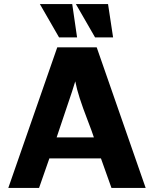

<svg xmlns="http://www.w3.org/2000/svg" viewBox="-20 -929 773 949"><path d="M177 -909H337L361 -744H272ZM355 -909H514L539 -744H450ZM21 0 263 -695H458L700 0H531L479 -146H224L173 0ZM260 -250H444Q435 -278 412 -337.5Q389 -397 374 -443.5Q359 -490 352 -527Q346 -506 335.5 -474.5Q325 -443 303.5 -379.5Q282 -316 260 -250Z"/></svg>

Font: Coval
Style: Black
Weight: 1000
Foundry: Context Ltd
Version: Version 001.000